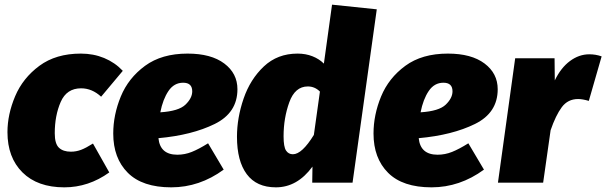

<svg xmlns="http://www.w3.org/2000/svg" viewBox="-20 -784 2602 824"><path d="M507 -480 414 -369Q375 -405 328 -405Q266 -405 240.5 -346.5Q215 -288 215 -212Q215 -167 233 -150Q251 -133 284 -133Q307 -133 328 -141Q349 -149 379 -168L449 -44Q360 20 256 20Q141 20 76.5 -44Q12 -108 12 -217Q12 -293 45 -371Q78 -449 149 -501.5Q220 -554 327 -554Q381 -554 427 -535Q473 -516 507 -480Z M660 -191Q667 -120 741 -120Q773 -120 803 -132Q833 -144 873 -169L940 -56Q836 20 715 20Q591 20 528.5 -42.5Q466 -105 466 -211Q466 -291 498.5 -370Q531 -449 602.5 -501.5Q674 -554 785 -554Q886 -554 942.5 -511.5Q999 -469 999 -401Q999 -300 901.5 -252Q804 -204 660 -191ZM805 -392Q805 -429 766 -429Q727 -429 703 -393.5Q679 -358 668 -302Q747 -307 776 -335Q805 -363 805 -392Z M1597 -744 1493 0H1320L1321 -69Q1256 20 1164 20Q1081 20 1039 -36.5Q997 -93 997 -197Q997 -278 1025.5 -361Q1054 -444 1112.5 -499Q1171 -554 1257 -554Q1292 -554 1321 -542.5Q1350 -531 1370 -511L1405 -764ZM1197 -199Q1197 -154 1207.5 -138Q1218 -122 1237 -122Q1276 -122 1327 -205L1353 -391Q1331 -413 1301 -413Q1246 -413 1221.5 -345Q1197 -277 1197 -199Z M1777 -191Q1784 -120 1858 -120Q1890 -120 1920 -132Q1950 -144 1990 -169L2057 -56Q1953 20 1832 20Q1708 20 1645.5 -42.5Q1583 -105 1583 -211Q1583 -291 1615.5 -370Q1648 -449 1719.5 -501.5Q1791 -554 1902 -554Q2003 -554 2059.5 -511.5Q2116 -469 2116 -401Q2116 -300 2018.5 -252Q1921 -204 1777 -191ZM1922 -392Q1922 -429 1883 -429Q1844 -429 1820 -393.5Q1796 -358 1785 -302Q1864 -307 1893 -335Q1922 -363 1922 -392Z M2562 -542 2507 -351Q2480 -359 2461 -359Q2417 -359 2391 -324Q2365 -289 2343 -225L2311 0H2117L2191 -534H2360L2361 -439Q2387 -493 2426 -522Q2465 -551 2509 -551Q2537 -551 2562 -542Z"/></svg>

Font: FiraGO Heavy
Style: Italic
Weight: 900
Italic angle: -8°
Designer: bBox Type GmbH
Foundry: bBox Type GmbH
Version: Version 1.001